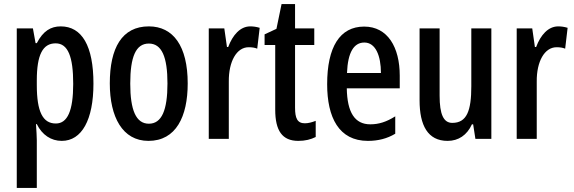

<svg xmlns="http://www.w3.org/2000/svg" viewBox="-20 -679 2805 939"><path d="M277 -550C229 -550 191 -528 160 -468H154L141 -540H62V240H160V7C160 -13 158 -39 156 -72H160C186 -19 230 10 282 10C380 10 437 -93 437 -270C437 -454 381 -550 277 -550ZM252 -467C313 -467 338 -401 338 -269C338 -137 310 -75 253 -75C189 -75 160 -133 160 -263V-286C160 -411 189 -467 252 -467Z M898 -271C898 -454 827 -550 708 -550C576 -550 517 -444 517 -271C517 -107 579 10 706 10C841 10 898 -109 898 -271ZM617 -270C617 -401 644 -466 708 -466C771 -466 799 -401 799 -271C799 -140 771 -74 708 -74C645 -74 617 -141 617 -270Z M1204 -550C1155 -550 1118 -508 1096 -449H1090L1077 -540H1001V0H1099V-280C1098 -378 1137 -448 1196 -448C1212 -448 1226 -446 1238 -441L1250 -543C1233 -548 1219 -550 1204 -550Z M1471 -76C1434 -76 1423 -101 1423 -152V-459H1517V-540H1423V-659H1357L1332 -538L1274 -511V-459H1326V-143C1326 -40 1360 10 1439 10C1473 10 1500 3 1524 -9V-88C1506 -81 1488 -76 1471 -76Z M1761 -549C1642 -549 1580 -449 1580 -267C1580 -105 1637 10 1779 10C1829 10 1873 -1 1913 -25V-110C1870 -83 1833 -71 1791 -71C1715 -71 1678 -129 1676 -247H1935V-309C1935 -448 1876 -549 1761 -549ZM1762 -471C1817 -471 1843 -406 1843 -322H1677C1681 -424 1711 -471 1762 -471Z M2383 -540H2285V-257C2285 -137 2263 -78 2192 -78C2149 -78 2130 -120 2130 -211V-540H2032V-188C2032 -66 2072 10 2169 10C2222 10 2264 -18 2288 -71H2294L2305 0H2383Z M2710 -550C2661 -550 2624 -508 2602 -449H2596L2583 -540H2507V0H2605V-280C2604 -378 2643 -448 2702 -448C2718 -448 2732 -446 2744 -441L2756 -543C2739 -548 2725 -550 2710 -550Z"/></svg>

Font: Noto Sans Bengali ExtraCondensed Medium
Style: Regular
Weight: 500
Width: 2
Designer: Joana Ranito - Universal Thirst; Jelle Bosma - Monotype Design Team
Foundry: Universal Thirst ehf.
Version: Version 3.000